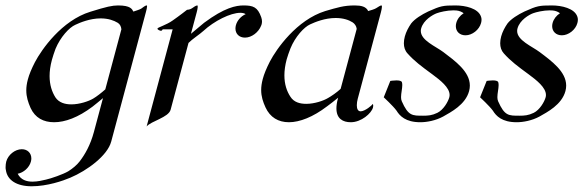

<svg xmlns="http://www.w3.org/2000/svg" viewBox="-22 -438 2097 688"><path d="M503.8 -418.5C497.9 -418.5 490.1 -411.1 484.2 -407.2C479.4 -403.8 462.9 -398.9 455.9 -396.5C451.4 -405.3 445.7 -418.5 401.3 -418.5C380.3 -418.5 360 -414.1 302 -396C199.4 -364.7 127.1 -260.7 103.2 -215.3C90.9 -191.4 82.6 -171.4 77.8 -153.3C73.9 -138.8 72.2 -126 72.2 -114.2C72.2 -90.6 78.9 -71.1 87.5 -51.3C103.9 -15.6 133.9 0 171.9 0C211 0 258.1 -17.1 309.4 -55.7C319.5 -64 333.6 -74.7 347 -86.4L314.3 35.6C301.8 82 282.5 115.7 263.2 140.6C254 152.8 237.7 166.5 222.5 175.8C204.5 186.5 160.9 201.7 142.7 205.6C130.7 208.5 112.5 212.9 94.4 212.9C72.9 212.9 52.6 206.5 41.4 184.6C62.5 180.7 83 162.6 88.7 141.1C89.8 137.2 90.3 133.3 90.3 129.7C90.3 110.8 76.7 96.7 56.2 96.7C31.8 96.7 6.9 116.7 0.3 141.1C-1 146.1 -2 154.3 -2 161.4C-2 165.3 -1.7 168.9 -0.9 171.4C4 207.5 37.7 229.5 91.4 229.5C147.1 229.5 203.6 210 230 198.7C290.1 173.3 362.9 120.1 376.5 69.3L500.9 -395C503 -402.6 505 -411.2 505 -415.5C505 -417.4 504.7 -418.5 503.8 -418.5ZM247.9 -349.1C264.2 -356.9 300.5 -372.1 338.5 -372.1C366.4 -372.1 385.9 -364.7 399.8 -356.4C407.8 -351.6 411.9 -343.3 413 -333L355.3 -117.7C341.8 -105.5 324 -91.8 312.4 -85C296.1 -75.2 263.3 -64 233.5 -64C210.6 -64 189.3 -70.3 176.7 -88.9C164.1 -108.8 155.7 -133.9 155.7 -165.5C155.7 -182.7 158.2 -201.9 163.9 -223.1C167.3 -235.8 171.7 -248.5 177 -263.2C194.6 -305.2 225.8 -339.4 247.9 -349.1Z M850.6 -418.5C823.7 -418.5 782.1 -410.6 709.4 -356.4L662.2 -316.9L682.9 -394C686.2 -406.2 688 -418.5 685 -418.5C679.7 -418.5 671.6 -412.1 665.7 -408.2C659 -403.3 648.1 -402.8 648.1 -402.8C648.1 -402.8 621.5 -381.8 596.3 -364.3C575.2 -349.1 543.4 -339.8 542.3 -335.9C541.2 -331.5 551.8 -327.6 555.2 -327.6C558.2 -327.6 561.1 -333 561.1 -333H596.7L503.4 15.1C519.9 -4.4 581.9 -17.1 589.4 -44.9L653.5 -284.2C666.9 -297.9 694.1 -315.4 706.3 -326.7C745.9 -363.3 804 -392.1 839.1 -392.1C846.9 -392.1 853.9 -390.6 858.3 -387.2C841.8 -380.4 827.9 -364.7 823.3 -347.7C822.2 -343.5 821.7 -339.5 821.7 -335.8C821.7 -316.8 835.1 -303.2 855.8 -303.2C879.8 -303.2 904.4 -322.3 913.6 -345.7C914.6 -347.7 915 -349.1 915.4 -350.6C916.2 -353.7 916.8 -357.2 916.8 -361.1C916.8 -365.7 916 -370.9 914 -376.5C901.2 -412.6 885.2 -418.5 850.6 -418.5Z M1344.6 -418.5C1341.7 -418.5 1336 -415.5 1325.9 -408.7C1321.1 -405.3 1304.6 -400.4 1297.3 -398.4C1289.9 -414.6 1271.9 -418.5 1248.9 -418.5C1209.9 -418.5 1187.4 -411.1 1143.5 -398.4C1041.2 -366.7 968.3 -262.2 945 -217.3C932.8 -193.4 924.3 -172.9 919.5 -154.8C915.6 -140.1 913.9 -127.2 913.9 -115.4C913.9 -92.1 920.4 -73 929.4 -53.2C945.7 -17.6 975.2 0 1013.3 0C1051.8 0 1099.8 -18.6 1150.2 -57.1C1161.2 -65.4 1175.8 -76.2 1189.7 -87.9L1188.7 -84.5C1185.1 -71 1183.5 -59.4 1183.5 -49.6C1183.5 -12.5 1206.8 0 1235 0C1272.6 0 1308.9 -31.7 1314.5 -52.7C1317.1 -62.5 1313.5 -65.4 1313 -65.4C1312.3 -61 1285.5 -39.1 1270.3 -39.1C1260.2 -39.1 1256.6 -48.8 1256.6 -61C1256.6 -68.3 1257.9 -76.5 1259.9 -84L1342.6 -392.6C1344.8 -401 1346.6 -409.2 1346.6 -414C1346.6 -416.8 1346.1 -418.5 1344.6 -418.5ZM1256.2 -334.5 1198.6 -119.6C1185 -106.9 1165.2 -93.3 1153.7 -86.9C1137.5 -77.1 1105.2 -65.9 1075.4 -65.9C1052.4 -65.9 1031 -71.8 1018.7 -91.3C1005.8 -110.7 997.1 -135.9 997.1 -167.9C997.1 -185 999.6 -204 1005.2 -225.1C1008.5 -237.3 1013.5 -250.5 1018.8 -264.6C1035.9 -306.6 1067.5 -340.8 1089.1 -350.6C1107 -358.9 1142.2 -373.5 1180.7 -373.5C1207.6 -373.5 1227.7 -366.7 1241.5 -357.9C1249 -353 1255.1 -344.7 1256.2 -334.5Z M1701.6 -378.4C1691.5 -408.2 1645.4 -418.5 1610.3 -418.5C1564.9 -418.5 1557.6 -417 1512.7 -397C1488.7 -385.7 1464 -370.1 1451.4 -354C1441.9 -340.3 1433.2 -324.2 1428.7 -307.6C1426.5 -299.3 1425.2 -291 1425.2 -283.1C1425.2 -269.3 1429.1 -256.5 1438.2 -246.6C1462.6 -219.2 1487.5 -200.7 1527.5 -171.4C1555.6 -150.6 1589.1 -124.5 1589.1 -97.6C1589.1 -94.9 1588.7 -92.1 1588 -89.4C1583.8 -73.7 1567.2 -44.4 1545.2 -33.7C1525.9 -24.3 1511.7 -23.4 1494.3 -23.4C1455.1 -23.4 1441 -22.6 1417.7 -75.2C1415.8 -79.6 1415.1 -84.6 1415.1 -90.1C1415.1 -103.8 1419.5 -119.8 1419.5 -132.9C1419.5 -136.6 1419.2 -140 1418.3 -143.1C1416.8 -148.5 1407.8 -149.9 1398.6 -149.9C1387.8 -149.9 1376.6 -148 1376.6 -148L1353.1 -89.4C1353.1 -89.4 1386.4 -58.6 1398.9 -41.5C1410.4 -22.5 1431.7 0 1484 0C1507.9 0 1539.3 -5.9 1566.1 -20.5C1593.3 -36.1 1645.7 -62.5 1659 -111.8C1660.8 -118.6 1661.6 -125.1 1661.6 -131.4C1661.6 -181.5 1609 -219.4 1566.5 -251.5C1538.8 -272.2 1485.9 -293.3 1485.9 -327C1485.9 -329.9 1486.2 -332.9 1487.1 -335.9C1495.3 -366.7 1529.7 -385.7 1543.2 -390.6C1553.6 -394.5 1579.7 -400.9 1602.6 -400.9C1606.5 -400.9 1609.9 -400.9 1613.7 -400.4C1624.2 -399.4 1632.9 -395.5 1639.4 -390.6C1626.5 -382.3 1616.8 -370.1 1612.9 -355.5C1611.9 -351.6 1611.4 -347.8 1611.4 -344.2C1611.4 -325.3 1625.1 -311.5 1646.1 -311.5C1670 -311.5 1695.2 -331.1 1701.8 -355.5C1702.9 -359.6 1703.5 -363.6 1703.5 -367.4C1703.5 -371.3 1702.9 -375 1701.6 -378.4Z M2046.8 -378.4C2036.7 -408.2 1990.6 -418.5 1955.5 -418.5C1910.1 -418.5 1902.8 -417 1857.9 -397C1833.9 -385.7 1809.2 -370.1 1796.6 -354C1787.1 -340.3 1778.4 -324.2 1773.9 -307.6C1771.7 -299.3 1770.4 -291 1770.4 -283.1C1770.4 -269.3 1774.3 -256.5 1783.4 -246.6C1807.9 -219.2 1832.7 -200.7 1872.7 -171.4C1900.8 -150.6 1934.3 -124.5 1934.3 -97.6C1934.3 -94.9 1934 -92.1 1933.2 -89.4C1929 -73.7 1912.4 -44.4 1890.5 -33.7C1871.2 -24.3 1856.9 -23.4 1839.5 -23.4C1800.4 -23.4 1786.2 -22.6 1762.9 -75.2C1761 -79.6 1760.3 -84.6 1760.3 -90.1C1760.3 -103.8 1764.7 -119.8 1764.7 -132.9C1764.7 -136.6 1764.4 -140 1763.5 -143.1C1762 -148.5 1753.1 -149.9 1743.8 -149.9C1733 -149.9 1721.9 -148 1721.9 -148L1698.3 -89.4C1698.3 -89.4 1731.6 -58.6 1744.1 -41.5C1755.6 -22.5 1776.9 0 1829.2 0C1853.1 0 1884.5 -5.9 1911.3 -20.5C1938.5 -36.1 1991 -62.5 2004.2 -111.8C2006 -118.6 2006.8 -125.1 2006.8 -131.4C2006.8 -181.5 1954.3 -219.4 1911.7 -251.5C1884 -272.2 1831.1 -293.3 1831.1 -327C1831.1 -329.9 1831.5 -332.9 1832.3 -335.9C1840.5 -366.7 1874.9 -385.7 1888.4 -390.6C1898.8 -394.5 1924.9 -400.9 1947.8 -400.9C1951.7 -400.9 1955.2 -400.9 1958.9 -400.4C1969.4 -399.4 1978.1 -395.5 1984.6 -390.6C1971.7 -382.3 1962.1 -370.1 1958.1 -355.5C1957.1 -351.6 1956.6 -347.8 1956.6 -344.2C1956.6 -325.3 1970.4 -311.5 1991.3 -311.5C2015.2 -311.5 2040.5 -331.1 2047 -355.5C2048.1 -359.6 2048.7 -363.6 2048.7 -367.4C2048.7 -371.3 2048.1 -375 2046.8 -378.4Z"/></svg>

Font: Pierce
Style: Oblique
Weight: 400
Italic angle: -15°
Version: Version 0.2.0